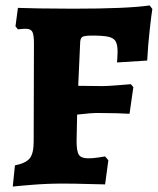

<svg xmlns="http://www.w3.org/2000/svg" viewBox="-20 -676 581 707"><path d="M35 -67Q75 -75 89.5 -93Q104 -111 104 -155L105 -516Q105 -548 99 -559Q93 -570 75 -570Q65 -570 57 -569Q49 -568 46 -568L37 -579L46 -647Q66 -646 125 -645Q184 -644 250 -644Q449 -644 531 -656L541 -643Q538 -626 531.5 -568Q525 -510 522 -453L411 -446Q411 -450 412 -462Q413 -474 413 -485Q413 -511 406 -523.5Q399 -536 379.5 -540.5Q360 -545 320 -545Q291 -545 283 -540Q275 -535 275 -515L268 -360L357 -359Q375 -359 412.5 -362Q450 -365 462 -366L471 -355L457 -257Q445 -258 411 -259Q377 -260 340 -260Q315 -260 264 -254L262 -156Q262 -119 270.5 -106Q279 -93 305 -93Q322 -93 341.5 -96Q361 -99 367 -100L379 -86L367 3Q349 3 301.5 1.5Q254 0 208 0Q154 0 98.5 4.5Q43 9 27 11Z"/></svg>

Font: Alegreya SC ExtraBold
Style: Regular
Weight: 800
Designer: Juan Pablo del Peral
Foundry: Huerta Tipografica
Version: Version 2.007; ttfautohint (v1.6)